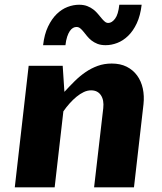

<svg xmlns="http://www.w3.org/2000/svg" viewBox="-20 -798 692 818"><path d="M102.1 -517.6H247.1L254.4 -406.7Q276.4 -430.7 298.3 -452.4Q320.3 -474.1 344.5 -490.7Q368.7 -507.3 396.2 -517.3Q423.8 -527.3 456.1 -527.3Q492.7 -527.3 519.8 -513.7Q546.9 -500 564.2 -476.3Q581.5 -452.6 588.4 -420.9Q595.2 -389.2 591.3 -353.5L550.8 0H380.9L419.9 -336.9Q423.8 -371.6 409.9 -392.3Q396 -413.1 368.2 -413.1Q352.5 -413.1 336.9 -405.8Q321.3 -398.4 306.2 -386Q291 -373.5 276.6 -357.4Q262.2 -341.3 250 -323.7L212.9 0H43ZM430.2 -605.5Q409.7 -605.5 395 -611.3Q380.4 -617.2 369.6 -625.7Q358.9 -634.3 350.8 -644.3Q342.8 -654.3 335.9 -662.8Q329.1 -671.4 322 -677.2Q314.9 -683.1 305.7 -683.1Q298.3 -683.1 291 -679Q283.7 -674.8 277.3 -665.5Q271 -656.2 266.1 -641.4Q261.2 -626.5 258.8 -605.5H163.6Q168.9 -651.9 184.6 -684.6Q200.2 -717.3 221.4 -738Q242.7 -758.8 267.6 -768.3Q292.5 -777.8 316.9 -777.8Q336.9 -777.8 351.8 -772Q366.7 -766.1 377.7 -757.6Q388.7 -749 397 -739Q405.3 -729 412.4 -720.5Q419.4 -711.9 426.3 -706.1Q433.1 -700.2 441.4 -700.2Q456.5 -700.2 470.2 -718.3Q483.9 -736.3 488.3 -777.8H583.5Q578.1 -731.4 562.7 -698.7Q547.4 -666 525.9 -645.3Q504.4 -624.5 479.5 -615Q454.6 -605.5 430.2 -605.5Z"/></svg>

Font: Proza Libre
Style: Bold Italic
Weight: 700
Designer: Jasper de Waard
Foundry: Jasper de Waard
Version: Version 1.000; ttfautohint (v1.4.1.8-43bc)